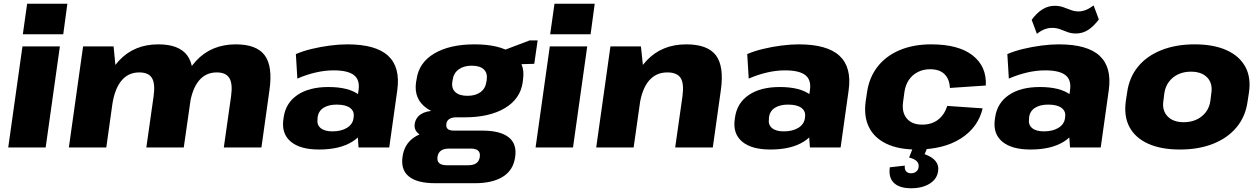

<svg xmlns="http://www.w3.org/2000/svg" viewBox="-20 -788 6734 1026"><path d="M300 -540 224 0H24L100 -540ZM340 -768 318 -605H102L125 -768Z M1215 -275Q1224 -341 1205.5 -371Q1187 -401 1138 -401Q1080 -401 1043.5 -357.5Q1007 -314 994 -229L914 -140L924 -212Q946 -375 1028 -463Q1110 -551 1240 -551Q1351 -551 1394.5 -492.5Q1438 -434 1420 -307L1377 0H1176ZM424 -540H587L602 -385L548 0H348ZM801 -275Q810 -341 792 -371Q774 -401 724 -401Q666 -401 629.5 -357.5Q593 -314 580 -229L500 -140L511 -212Q535 -377 616 -464Q697 -551 826 -551Q936 -551 980 -492.5Q1024 -434 1006 -307L962 0H762Z M1881 -203 1896 -306Q1904 -361 1871.5 -386.5Q1839 -412 1763 -412Q1716 -412 1666.5 -400.5Q1617 -389 1569 -368L1561 -499Q1598 -515 1645.5 -526.5Q1693 -538 1743 -544.5Q1793 -551 1836 -551Q1988 -551 2054 -490Q2120 -429 2103 -306L2060 0H1896ZM1685 11Q1584 11 1534 -31Q1484 -73 1494 -148L1496 -162Q1507 -238 1569.5 -280.5Q1632 -323 1735 -323Q1843 -323 1898.5 -281.5Q1954 -240 1943 -165L1941 -150Q1931 -74 1863.5 -31.5Q1796 11 1685 11ZM1756 -86Q1803 -86 1833.5 -104.5Q1864 -123 1869 -155L1870 -164Q1874 -194 1850.5 -211.5Q1827 -229 1779 -229Q1736 -229 1709 -212Q1682 -195 1677 -161V-153Q1672 -122 1693 -104Q1714 -86 1756 -86Z M2462 -161Q2328 -161 2259.5 -210Q2191 -259 2203 -347L2206 -364Q2218 -453 2300.5 -502Q2383 -551 2516 -551Q2650 -551 2719 -502Q2788 -453 2775 -364L2773 -347Q2760 -259 2677.5 -210Q2595 -161 2462 -161ZM2305 191Q2210 191 2165.5 155.5Q2121 120 2131 50Q2140 -18 2193 -54Q2246 -90 2343 -90H2558Q2653 -90 2698 -54.5Q2743 -19 2733 50Q2724 120 2668.5 155.5Q2613 191 2518 191ZM2483 95Q2538 95 2544 50Q2547 28 2535 17Q2523 6 2495 6H2380Q2324 6 2318 50Q2311 95 2368 95ZM2284 -55Q2239 -55 2215.5 -74.5Q2192 -94 2196 -125Q2201 -159 2229 -177.5Q2257 -196 2304 -196H2466L2462 -161H2417Q2395 -161 2381 -152Q2367 -143 2365 -125Q2363 -107 2373 -98.5Q2383 -90 2406 -90H2451L2447 -55ZM2478 -276Q2521 -276 2547.5 -295.5Q2574 -315 2579 -350L2581 -362Q2586 -398 2565 -417.5Q2544 -437 2501 -437Q2458 -437 2431 -417Q2404 -397 2399 -362L2397 -350Q2392 -315 2413.5 -295.5Q2435 -276 2478 -276ZM2631 -504 2810 -572H2853L2835 -447L2622 -441Z M3118 -540 3042 0H2842L2918 -540ZM3158 -768 3136 -605H2920L2943 -768Z M3627 -274Q3636 -342 3617 -371.5Q3598 -401 3546 -401Q3486 -401 3448.5 -357.5Q3411 -314 3398 -229L3318 -140L3329 -212Q3353 -377 3435 -464Q3517 -551 3647 -551Q3761 -551 3805.5 -492.5Q3850 -434 3832 -306L3789 0H3588ZM3242 -540H3405L3421 -388L3366 0H3166Z M4293 -203 4308 -306Q4316 -361 4283.5 -386.5Q4251 -412 4175 -412Q4128 -412 4078.5 -400.5Q4029 -389 3981 -368L3973 -499Q4010 -515 4057.5 -526.5Q4105 -538 4155 -544.5Q4205 -551 4248 -551Q4400 -551 4466 -490Q4532 -429 4515 -306L4472 0H4308ZM4097 11Q3996 11 3946 -31Q3896 -73 3906 -148L3908 -162Q3919 -238 3981.5 -280.5Q4044 -323 4147 -323Q4255 -323 4310.5 -281.5Q4366 -240 4355 -165L4353 -150Q4343 -74 4275.5 -31.5Q4208 11 4097 11ZM4168 -86Q4215 -86 4245.5 -104.5Q4276 -123 4281 -155L4282 -164Q4286 -194 4262.5 -211.5Q4239 -229 4191 -229Q4148 -229 4121 -212Q4094 -195 4089 -161V-153Q4084 -122 4105 -104Q4126 -86 4168 -86Z M4877 11Q4781 11 4716.5 -20Q4652 -51 4623.5 -108.5Q4595 -166 4606 -247L4613 -293Q4624 -373 4669 -431Q4714 -489 4787.5 -520Q4861 -551 4956 -551Q5102 -551 5177.5 -492Q5253 -433 5248 -331L5056 -318Q5054 -365 5027.5 -391.5Q5001 -418 4950 -418Q4914 -418 4884.5 -403Q4855 -388 4836.5 -360.5Q4818 -333 4813 -296L4806 -244Q4798 -188 4825.5 -155Q4853 -122 4908 -122Q4959 -122 4993 -148.5Q5027 -175 5042 -222L5231 -209Q5207 -107 5114.5 -48Q5022 11 4877 11ZM4849 218Q4786 218 4756.5 189Q4727 160 4735 106L4815 97Q4813 117 4822 127.5Q4831 138 4848 138Q4865 138 4876 129Q4887 120 4889 104Q4891 86 4879 73.5Q4867 61 4838 54L4859 0H4936L4921 36Q4961 50 4979.5 73Q4998 96 4993 126Q4988 168 4948.5 193Q4909 218 4849 218Z M5683 -203 5698 -306Q5706 -361 5673.5 -386.5Q5641 -412 5565 -412Q5518 -412 5468.5 -400.5Q5419 -389 5371 -368L5363 -499Q5400 -515 5447.5 -526.5Q5495 -538 5545 -544.5Q5595 -551 5638 -551Q5790 -551 5856 -490Q5922 -429 5905 -306L5862 0H5698ZM5487 11Q5386 11 5336 -31Q5286 -73 5296 -148L5298 -162Q5309 -238 5371.5 -280.5Q5434 -323 5537 -323Q5645 -323 5700.5 -281.5Q5756 -240 5745 -165L5743 -150Q5733 -74 5665.5 -31.5Q5598 11 5487 11ZM5558 -86Q5605 -86 5635.5 -104.5Q5666 -123 5671 -155L5672 -164Q5676 -194 5652.5 -211.5Q5629 -229 5581 -229Q5538 -229 5511 -212Q5484 -195 5479 -161V-153Q5474 -122 5495 -104Q5516 -86 5558 -86ZM5493 -682Q5520 -719 5550.5 -738Q5581 -757 5616 -757Q5641 -757 5662 -749.5Q5683 -742 5702.5 -734.5Q5722 -727 5743 -727Q5763 -727 5783 -735Q5803 -743 5824 -759L5852 -684Q5825 -648 5795.5 -628.5Q5766 -609 5729 -609Q5704 -609 5683.5 -617Q5663 -625 5644 -632Q5625 -639 5602 -639Q5582 -639 5562 -631.5Q5542 -624 5521 -607Z M6285 11Q6184 11 6115.5 -20Q6047 -51 6016 -108.5Q5985 -166 5996 -247L6003 -293Q6014 -374 6061 -431.5Q6108 -489 6186 -520Q6264 -551 6364 -551Q6465 -551 6534 -520Q6603 -489 6634.5 -431.5Q6666 -374 6654 -293L6647 -247Q6636 -166 6588.5 -108.5Q6541 -51 6463.5 -20Q6386 11 6285 11ZM6305 -135Q6363 -135 6402 -166.5Q6441 -198 6448 -250L6453 -290Q6461 -343 6431 -374Q6401 -405 6344 -405Q6306 -405 6276 -391Q6246 -377 6226.5 -351Q6207 -325 6202 -290L6197 -250Q6189 -198 6219 -166.5Q6249 -135 6305 -135Z"/></svg>

Font: Pathway Extreme 28pt ExtraBold
Style: Italic
Weight: 800
Italic angle: -8°
Designer: Eduardo Rodriguez Tunni
Foundry: Eduardo Rodriguez Tunni
Version: Version 1.001;gftools[0.9.26]